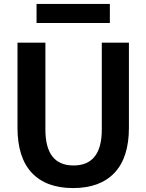

<svg xmlns="http://www.w3.org/2000/svg" viewBox="-20 -947 745 977"><path d="M166 -830V-927H539V-830ZM211 -730V-288Q211 -105 354 -105Q498 -105 498 -288V-730H636V-297Q636 -145 562.5 -67.5Q489 10 352 10Q215 10 142 -67.5Q69 -145 69 -297V-730Z"/></svg>

Font: M PLUS 1p
Style: Bold
Weight: 700
Version: Version 1.062